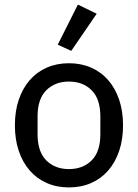

<svg xmlns="http://www.w3.org/2000/svg" viewBox="-20 -806 602 838"><path d="M281 12Q228 12 184.5 -7Q141 -26 110 -61.5Q79 -97 62 -147Q45 -197 45 -259Q45 -321 62 -371Q79 -421 110 -456.5Q141 -492 184.5 -511Q228 -530 281 -530Q334 -530 377.5 -511Q421 -492 452 -456.5Q483 -421 500 -371Q517 -321 517 -259Q517 -197 500 -147Q483 -97 452 -61.5Q421 -26 377.5 -7Q334 12 281 12ZM281 -68Q342 -68 380 -106Q418 -144 418 -220V-298Q418 -374 380 -412Q342 -450 281 -450Q220 -450 182 -412Q144 -374 144 -298V-220Q144 -144 182 -106Q220 -68 281 -68ZM291 -584 232 -611 320 -786 402 -746Z"/></svg>

Font: IBM Plex Sans Arabic Text
Style: Regular
Weight: 450
Designer: Mike Abbink, Paul van der Laan, Pieter van Rosmalen, Wael Morcos, Khajak Apelian
Foundry: Bold Monday
Version: Version 1.2